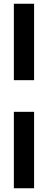

<svg xmlns="http://www.w3.org/2000/svg" viewBox="-20 -830 256 1025"><path d="M54 -402V-810H162V-402ZM54 175V-233H162V175Z"/></svg>

Font: Oswald SemiBold
Style: Regular
Weight: 600
Designer: Vernon Adams
Foundry: Vernon Adams
Version: Version 4.103;gftools[0.9.33.dev8+g029e19f]